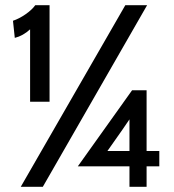

<svg xmlns="http://www.w3.org/2000/svg" viewBox="-20 -720 672 740"><path d="M96 -607Q69 -582 37 -574L30 -640Q54 -648 78.5 -665Q103 -682 116 -700H171V-328H96ZM463 -700H547L145 0H60ZM594 -138V-79H545V0H479V-79H280L489 -372H545V-138ZM479 -260 451 -219 394 -138H479Z"/></svg>

Font: Cabin
Style: Regular
Weight: 400
Designer: Pablo Impallari
Foundry: Pablo Impallari. http://www.impallari.com Igino Marini. http://www.ikern.com
Version: Version 2.200